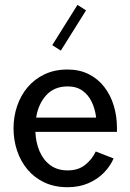

<svg xmlns="http://www.w3.org/2000/svg" viewBox="-20 -759 536 789"><path d="M125.4 -217H460.6V-233.8Q460.6 -282 447.4 -325.2Q434.3 -368.3 408.5 -401.7Q382.6 -435.1 344.7 -454.2Q306.8 -473.3 257.3 -473.3Q204.5 -473.3 163.2 -453.7Q122 -434.2 93.5 -400.5Q65.1 -366.9 50.4 -323.3Q35.6 -279.8 35.6 -231.6Q35.6 -183.5 50.2 -140Q64.7 -96.4 93 -62.5Q121.3 -28.6 162.6 -9.2Q203.9 10.3 257.7 10.3Q305 10.3 342.6 -5.9Q380.1 -22 406.6 -48.9Q433 -75.8 446.8 -107.8L373.5 -136.5Q358.3 -104.2 330 -81.5Q301.7 -58.8 258.1 -58.8Q215.9 -58.8 187 -80Q158 -101.3 142.6 -137.3Q127.3 -173.3 125.4 -217ZM128.5 -275.8Q137.4 -332.2 170.3 -368Q203.2 -403.9 258.1 -403.9Q294.5 -403.9 318.9 -386.4Q343.4 -369 357.1 -340Q370.9 -311 375.1 -275.8ZM298.3 -738.8 194.7 -573.4 230 -551 333.6 -716.4Z"/></svg>

Font: Estedad-VF-FD Black
Style: Regular
Weight: 900
Designer: Amin Abedi
Version: Version 4.000